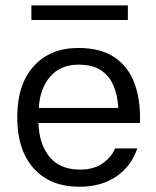

<svg xmlns="http://www.w3.org/2000/svg" viewBox="-20 -688 578 713"><path d="M454.8 -668H96.6V-613.7H454.8ZM123.1 -231.2H499.7Q502.8 -314.5 480 -377.2Q457.2 -439.9 405.8 -474.9Q354.3 -509.9 270.8 -509.9Q166.5 -509.9 105.2 -442.2Q44 -374.5 44 -252.6Q44 -131.1 104.9 -62.9Q165.8 5.4 274.6 5.4Q357.5 5.4 412.9 -33.3Q468.3 -72 489.8 -136.9H407.4Q393.9 -104.5 361.1 -81.4Q328.3 -58.2 276.9 -58.2Q202 -58.2 163.3 -106.3Q124.6 -154.5 123.1 -231.2ZM124.1 -287.1Q127.8 -358.2 166 -403Q204.2 -447.9 271.5 -447.9Q324.1 -447.9 355.4 -426.8Q386.7 -405.6 401.7 -369.3Q416.7 -332.9 419.4 -287.1Z"/></svg>

Font: Estedad VF
Style: Regular
Weight: 100
Designer: Amin Abedi
Version: Version 7.3